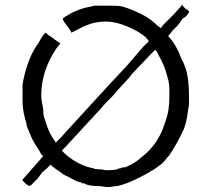

<svg xmlns="http://www.w3.org/2000/svg" viewBox="-20 -758 888 802"><path d="M433.6 -734.4Q480.5 -734.4 492.2 -730.5Q531.2 -718.8 570.3 -699.2Q609.4 -679.7 640.6 -648.4L652.3 -640.6L660.2 -652.3L671.9 -664.1L679.7 -671.9L707 -699.2L738.3 -734.4V-738.3H742.2V-734.4L753.9 -722.7L765.6 -714.8L769.5 -710.9V-707L761.7 -695.3L753.9 -687.5L742.2 -679.7L734.4 -668L722.7 -652.3L699.2 -628.9L691.4 -617.2Q687.5 -617.2 687.5 -613.3Q687.5 -609.4 683.6 -609.4V-605.5Q714.8 -574.2 738.3 -511.7Q757.8 -476.6 763.7 -437.5Q769.5 -398.4 769.5 -359.4Q769.5 -343.8 769.5 -330.1Q769.5 -316.4 765.6 -296.9Q757.8 -234.4 742.2 -207Q722.7 -164.1 687.5 -109.4Q679.7 -101.6 673.8 -93.8Q668 -85.9 656.2 -74.2Q644.5 -66.4 634.8 -58.6Q625 -50.8 617.2 -46.9Q585.9 -27.3 544.9 -7.8Q503.9 11.7 468.8 19.5Q460.9 19.5 449.2 21.5Q437.5 23.4 429.7 23.4Q421.9 23.4 412.1 21.5Q402.3 19.5 394.5 19.5Q347.7 19.5 332 7.8H324.2Q320.3 7.8 320.3 3.9Q304.7 3.9 265.6 -19.5Q246.1 -27.3 234.4 -37.1Q222.7 -46.9 214.8 -50.8L199.2 -62.5L195.3 -66.4L191.4 -70.3L179.7 -58.6Q171.9 -50.8 164.1 -44.9Q156.2 -39.1 148.4 -27.3L136.7 -11.7L121.1 3.9L117.2 7.8L113.3 11.7L109.4 15.6Q101.6 23.4 85.9 7.8L74.2 -3.9V-7.8L160.2 -105.5L152.3 -113.3Q144.5 -128.9 132.8 -146.5Q121.1 -164.1 113.3 -179.7Q105.5 -199.2 97.7 -216.8Q89.8 -234.4 89.8 -246.1L85.9 -257.8L82 -273.4Q74.2 -304.7 74.2 -339.8V-359.4V-371.1V-406.2Q93.8 -515.6 140.6 -578.1Q164.1 -621.1 171.9 -621.1L175.8 -617.2Q183.6 -609.4 191.4 -605.5L203.1 -597.7L207 -593.8L230.5 -578.1V-574.2L214.8 -554.7Q152.3 -460.9 152.3 -359.4Q152.3 -347.7 154.3 -335.9Q156.2 -324.2 160.2 -304.7Q160.2 -273.4 168 -257.8Q175.8 -230.5 183.6 -212.9Q191.4 -195.3 199.2 -183.6L214.8 -160.2V-164.1L234.4 -183.6Q261.7 -214.8 312.5 -269.5Q363.3 -324.2 441.4 -410.2L503.9 -476.6L578.1 -562.5L601.6 -585.9Q597.7 -593.8 595.7 -593.8Q593.8 -593.8 589.8 -601.6Q566.4 -621.1 539.1 -634.8Q511.7 -648.4 488.3 -656.2Q453.1 -668 421.9 -668Q363.3 -668 308.6 -636.7L277.3 -621.1V-625L261.7 -648.4Q242.2 -671.9 242.2 -679.7Q242.2 -683.6 277.3 -703.1Q308.6 -718.8 339.8 -726.6L359.4 -730.5L375 -734.4H406.2H418ZM632.8 -546.9V-543Q628.9 -550.8 628.9 -550.8L613.3 -535.2L531.2 -449.2L519.5 -433.6L472.7 -382.8Q457 -363.3 445.3 -351.6Q433.6 -339.8 421.9 -328.1L390.6 -293L250 -140.6L238.3 -128.9L253.9 -113.3Q308.6 -66.4 371.1 -54.7Q378.9 -50.8 392.6 -50.8Q406.2 -50.8 421.9 -46.9Q457 -46.9 468.8 -50.8L476.6 -54.7H480.5Q484.4 -54.7 486.3 -56.6Q488.3 -58.6 492.2 -58.6H500Q503.9 -58.6 527.3 -70.3Q554.7 -85.9 566.4 -97.7Q640.6 -152.3 668 -242.2Q679.7 -273.4 683.6 -298.8Q687.5 -324.2 687.5 -355.5Q687.5 -375 687.5 -388.7Q687.5 -402.3 683.6 -421.9Q679.7 -433.6 675.8 -449.2Q671.9 -464.8 664.1 -484.4Q652.3 -511.7 644.5 -523.4L636.7 -539.1Z"/></svg>

Font: 和音 by 宁静之雨，公众号njzyshare
Style: Regular
Weight: 400
Designer: Steve Matteson
Foundry: Ascender Corporation
Version: Version 6.00;June 8, 2018;FontCreator 11.0.0.2388 32-bit